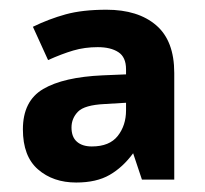

<svg xmlns="http://www.w3.org/2000/svg" viewBox="-20 -742 421 395"><path d="M199 -722Q264 -722 301.2 -690.1Q338.5 -658.2 338.5 -591.9V-372.5H272L253.9 -426.7Q232.7 -397.8 205.6 -382.2Q178.5 -366.5 136.8 -366.5Q89.2 -366.5 58.2 -393.5Q27.1 -420.4 27.1 -475.9Q27.1 -534.4 68.9 -558.9Q110.6 -583.4 191.2 -587L239.3 -589V-599.4Q239.3 -624.5 223.5 -634.7Q207.7 -645 181.1 -645Q154.3 -645 130.8 -638.1Q107.4 -631.2 78.9 -618.4L47.7 -686.9Q80.4 -702.9 115.1 -712.5Q149.7 -722 199 -722ZM195.6 -528Q153.9 -526 140.5 -512.3Q127.1 -498.6 127.1 -479.6Q127.1 -460.1 138.3 -450.4Q149.4 -440.7 168.9 -440.7Q205.3 -440.7 222.3 -462.4Q239.3 -484.1 239.3 -514.9V-530.6Z"/></svg>

Font: Noto Sans Symbols
Style: Regular
Weight: 400
Designer: Monotype Design Team
Foundry: Monotype Imaging Inc.
Version: Version 2.002